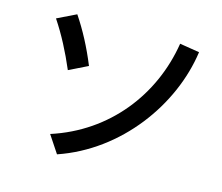

<svg xmlns="http://www.w3.org/2000/svg" viewBox="-107 -861 1214 1052"><g transform="rotate(15 500.0 -335.0)"><path d="M207 -720 100 -668C152 -590 196 -505 236 -411L342 -463C303 -559 258 -644 207 -720ZM233 -48 298 50C632 -64 862 -382 905 -692L793 -710C745 -408 544 -148 233 -48Z"/></g></svg>

Font: KT Kiyosuna Sans Bold
Style: Regular
Weight: 700
Designer: [Zen Kaku Gothic] Yoshimichi Ohira
Version: Version 1.010;Glyphs 3.1.2 (3151)